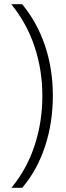

<svg xmlns="http://www.w3.org/2000/svg" viewBox="-20 -734 312 912"><path d="M231 -279.3Q231 -150.9 193.8 -38.3Q156.7 74.2 85.4 158.2H34.2Q108.4 67.9 144.8 -44.2Q181.2 -156.2 181.2 -278.3Q181.2 -400.9 144.3 -512Q107.4 -623 33.7 -713.9H85.4Q156.7 -627.4 193.8 -517.1Q231 -406.7 231 -279.3Z"/></svg>

Font: Open Sans Light
Style: Regular
Weight: 300
Designer: Monotype Design Team
Foundry: Monotype Imaging Inc.
Version: Version 3.000; ttfautohint (v1.8.4)